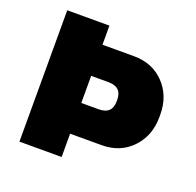

<svg xmlns="http://www.w3.org/2000/svg" viewBox="-122 -816 965 945"><g transform="rotate(20 361.0 -344.0)"><path d="M295 -688V-588H460Q557 -588 618.5 -524Q680 -460 680 -362V-349Q680 -251 618.5 -186.5Q557 -122 460 -122H295V0H74V-688ZM386 -425H295V-283H386Q456 -283 456 -350V-358Q456 -425 386 -425Z"/></g></svg>

Font: Archicoco
Style: Regular
Weight: 400
Designer: Hector Gatti
Foundry: Hector Gatti
Version: 1.002